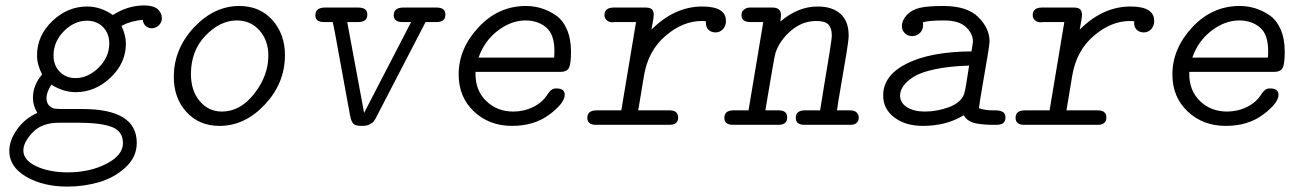

<svg xmlns="http://www.w3.org/2000/svg" viewBox="-20 -459 4764 706"><path d="M14.2 96.2Q14.2 57.1 42.5 17.1Q70.8 -22.9 117.2 -43.9Q101.1 -70.8 101.1 -99.1Q101.1 -146 134.8 -185.1Q115.7 -223.1 116.2 -255.9Q116.2 -327.6 172.1 -381.3Q228 -435.1 300.8 -435.1Q349.6 -435.1 395 -403.8Q450.2 -439 509.8 -439Q544.9 -439 560.1 -425Q575.2 -411.1 575.2 -393.1Q575.2 -376 563.5 -365.5Q551.8 -355 538.1 -355Q525.9 -355 516.4 -363Q506.8 -371.1 504.9 -386.2L486.8 -383.8L463.9 -378.9L443.8 -372.1L426.8 -363.8Q442.9 -328.6 442.9 -298.8Q442.9 -227.1 386.5 -173.6Q330.1 -120.1 257.8 -120.1Q212.9 -120.1 168.9 -147.9Q150.9 -119.1 150.9 -99.1Q150.9 -80.1 160.9 -70.6Q170.9 -61 181.4 -59.6Q191.9 -58.1 211.9 -58.1H283.2Q482.9 -58.1 482.9 66.4Q482.9 118.7 441.4 156.7Q399.9 194.8 344 210.9Q288.1 227.1 228 227.1Q138.2 227.1 76.2 190.7Q14.2 154.3 14.2 96.2ZM65.9 94.2Q65.9 130.4 114 152.6Q162.1 174.8 229 174.8Q310.1 174.8 371.1 143.3Q432.1 111.8 432.1 66.9Q432.1 23.9 391.6 8.1Q351.1 -7.8 267.1 -7.8H198.2Q133.3 -7.8 99.6 28.3Q65.9 64.5 65.9 94.2ZM176.8 -254.9Q176.8 -218.8 199.5 -195.3Q222.2 -171.9 257.8 -171.9Q303.7 -171.9 342.8 -210.4Q381.8 -249 381.8 -299.8Q381.8 -335.9 358.9 -359.4Q335.9 -382.8 299.8 -382.8Q252.9 -382.8 214.8 -344.2Q176.8 -305.7 176.8 -254.9Z M619.1 -175.8Q619.1 -278.8 693.1 -357.9Q767.1 -437 859.9 -437Q935.1 -437 981.4 -385.5Q1027.8 -334 1027.8 -255.9Q1027.8 -153.8 954.3 -75Q880.9 3.9 787.1 3.9Q711.9 3.9 665.5 -47.4Q619.1 -98.6 619.1 -175.8ZM682.1 -187Q682.1 -125 714.6 -86.9Q747.1 -48.8 795.9 -48.8Q863.8 -48.8 915.3 -115Q966.8 -181.2 966.8 -254.9Q966.8 -310.1 934.3 -346.9Q901.9 -383.8 851.1 -383.8Q789.1 -383.8 735.6 -327.9Q682.1 -272 682.1 -187Z M1139.6 -402.8Q1139.6 -430.7 1173.8 -431.2H1297.9Q1331.1 -431.2 1330.6 -404.8Q1330.6 -377.9 1296.9 -377.9H1256.8L1318.8 -43.9L1491.7 -377.9H1459Q1428.2 -377.9 1427.7 -402.8Q1427.7 -430.7 1461.9 -431.2H1585.9Q1618.2 -431.2 1617.7 -404.8Q1617.7 -377.9 1585 -377.9H1544.9L1366.7 -34.2Q1359.9 -20 1354.7 -13.4Q1349.6 -6.8 1339.1 -1.5Q1328.6 3.9 1313 3.9H1308.6Q1287.6 3.9 1279.8 -3.7Q1272 -11.2 1267.6 -32.2L1211.9 -336.9L1203.6 -377.9H1170.9Q1139.6 -377.9 1139.6 -402.8Z M1666.5 -185.1Q1666.5 -280.3 1739.5 -358.6Q1812.5 -437 1913.6 -437Q1942.4 -437 1969.5 -429Q1996.6 -420.9 2022.7 -403.6Q2048.8 -386.2 2064.2 -351.6Q2079.6 -316.9 2079.6 -269Q2079.6 -222.2 2071.5 -208.5Q2063.5 -194.8 2041.5 -194.8H1728.5V-187Q1728.5 -125 1768.6 -86.9Q1808.6 -48.8 1867.7 -48.8Q1906.7 -48.8 1941.2 -65.9Q1975.6 -83 1993.7 -112.8Q2005.9 -130.9 2016.6 -132.8Q2020.5 -133.8 2025.9 -133.8Q2056.6 -133.8 2056.6 -110.8Q2056.6 -80.1 2000.7 -38.1Q1944.8 3.9 1862.8 3.9Q1778.8 3.9 1722.7 -49.1Q1666.5 -102.1 1666.5 -185.1ZM1739.7 -247.1H2017.6Q2018.6 -255.9 2018.6 -272Q2018.6 -333 1988 -358.4Q1957.5 -383.8 1912.6 -383.8Q1859.4 -383.8 1810.1 -345.9Q1760.7 -308.1 1739.7 -247.1Z M2139.6 -25.9Q2139.6 -52.7 2172.9 -53.2H2264.6L2318.8 -377.9H2237.8Q2235.8 -377 2232.4 -377Q2219.2 -377 2210.9 -384.5Q2202.6 -392.1 2202.6 -402.8Q2202.6 -430.7 2235.8 -431.2H2353.5Q2370.6 -431.2 2377.2 -424.6Q2383.8 -418 2383.8 -403.8Q2383.8 -394 2375.5 -350.1Q2460.4 -435.1 2562.5 -435.1Q2649.4 -435.1 2649.4 -381.8Q2649.4 -363.8 2638.4 -351.8Q2627.4 -339.8 2610.8 -339.8Q2595.7 -339.8 2585 -349.6Q2575.2 -358.9 2575.7 -377.4Q2575.7 -378.9 2575.7 -380.9Q2573.7 -380.9 2568.6 -381.3Q2563.5 -381.8 2560.5 -381.8Q2490.7 -381.8 2426.8 -326.9Q2362.8 -272 2347.7 -179.2Q2340.8 -135.3 2335.7 -106.7Q2330.6 -78.1 2329.1 -67.1Q2327.6 -56.2 2326.7 -53.2H2442.4Q2473.1 -53.2 2473.6 -26.9Q2473.6 0 2441.4 0H2169.4Q2139.6 -1 2139.6 -25.9Z M2674.3 -53.2H2732.4L2786.6 -377.9H2737.3Q2706.5 -378.9 2706.5 -402.8Q2706.5 -408.7 2708.5 -414.3Q2710.4 -419.9 2718 -425.5Q2725.6 -431.2 2738.3 -431.2H2820.3Q2851.1 -431.2 2851.6 -404.8Q2851.6 -397.9 2849.6 -379.9Q2914.6 -435.1 2986.3 -435.1Q3040.5 -435.1 3070.6 -408Q3100.6 -380.9 3100.6 -329.1Q3100.6 -312 3092.5 -262.9Q3084.5 -213.9 3073 -147.9Q3061.5 -82 3057.6 -53.2H3105.5Q3122.6 -53.2 3130.1 -45.2Q3137.7 -37.1 3137.7 -26.9Q3137.7 0 3105.5 0H2938.5Q2906.2 0 2906.2 -25.4Q2906.2 -51.8 2936.5 -53.2H2995.6Q2998.5 -73.2 3009.5 -139.2Q3020.5 -205.1 3029.5 -260.5Q3038.6 -315.9 3038.6 -329.1Q3038.6 -355 3026.6 -368.4Q3014.6 -381.8 2981.4 -381.8Q2929.7 -381.8 2888.2 -345.9Q2846.7 -310.1 2831.5 -264.2Q2828.6 -255.4 2819.6 -202.6Q2810.5 -149.9 2802.5 -102.1Q2794.4 -54.2 2794.4 -53.2H2843.8Q2874.5 -53.2 2874.5 -26.9Q2874.5 0 2842.3 0H2675.3Q2643.6 0 2643.6 -25.9Q2643.6 -51.8 2674.3 -53.2Z M3227.5 -107.9Q3227.5 -182.1 3314.9 -225.6Q3402.3 -269 3552.2 -270Q3557.1 -298.8 3557.6 -306.2Q3557.6 -335 3532 -359.4Q3506.3 -383.8 3451.2 -383.8Q3395 -383.8 3373.5 -377Q3373.5 -375 3374 -372.6Q3374.5 -370.1 3374.5 -369.1Q3374.5 -349.1 3362.5 -337.6Q3350.6 -326.2 3333.5 -326.2Q3318.4 -326.2 3307.4 -336.7Q3296.4 -347.2 3296.4 -362.8Q3296.4 -383.8 3314 -403.3Q3331.5 -422.9 3362.3 -430.2Q3391.1 -437 3449.2 -437Q3536.1 -437 3577.4 -396Q3618.7 -355 3618.7 -306.2Q3618.7 -296.4 3610.6 -248.8Q3602.5 -201.2 3592.5 -143.1Q3582.5 -85 3579.6 -61Q3601.6 -53.2 3630.4 -53.2H3640.6Q3677.7 -53.2 3677.2 -26.9Q3677.2 0 3644.5 0H3624.5Q3580.6 -1 3558.1 -8.1Q3535.6 -15.1 3523.4 -35.2Q3460.4 3.9 3373.5 3.9Q3309.6 3.9 3268.6 -27.1Q3227.5 -58.1 3227.5 -107.9ZM3289.6 -107.9Q3289.6 -81.1 3314.9 -64.9Q3340.3 -48.8 3380.4 -48.8Q3425.3 -48.8 3469.2 -64.9Q3513.2 -81.1 3525.4 -113.8Q3531.2 -133.8 3543.5 -217.8Q3472.7 -215.8 3419.9 -204.8Q3367.2 -193.8 3340.3 -177Q3313.5 -160.2 3301.5 -142.6Q3289.6 -125 3289.6 -107.9Z M3714.4 -25.9Q3714.4 -52.7 3747.6 -53.2H3839.4L3893.6 -377.9H3812.5Q3810.5 -377 3807.1 -377Q3793.9 -377 3785.6 -384.5Q3777.3 -392.1 3777.3 -402.8Q3777.3 -430.7 3810.5 -431.2H3928.2Q3945.3 -431.2 3951.9 -424.6Q3958.5 -418 3958.5 -403.8Q3958.5 -394 3950.2 -350.1Q4035.2 -435.1 4137.2 -435.1Q4224.1 -435.1 4224.1 -381.8Q4224.1 -363.8 4213.1 -351.8Q4202.1 -339.8 4185.5 -339.8Q4170.4 -339.8 4159.7 -349.6Q4149.9 -358.9 4150.4 -377.4Q4150.4 -378.9 4150.4 -380.9Q4148.4 -380.9 4143.3 -381.3Q4138.2 -381.8 4135.3 -381.8Q4065.4 -381.8 4001.5 -326.9Q3937.5 -272 3922.4 -179.2Q3915.5 -135.3 3910.4 -106.7Q3905.3 -78.1 3903.8 -67.1Q3902.3 -56.2 3901.4 -53.2H4017.1Q4047.9 -53.2 4048.3 -26.9Q4048.3 0 4016.1 0H3744.1Q3714.4 -1 3714.4 -25.9Z M4291 -185.1Q4291 -280.3 4364 -358.6Q4437 -437 4538.1 -437Q4566.9 -437 4594 -429Q4621.1 -420.9 4647.2 -403.6Q4673.3 -386.2 4688.7 -351.6Q4704.1 -316.9 4704.1 -269Q4704.1 -222.2 4696 -208.5Q4688 -194.8 4666 -194.8H4353V-187Q4353 -125 4393.1 -86.9Q4433.1 -48.8 4492.2 -48.8Q4531.2 -48.8 4565.7 -65.9Q4600.1 -83 4618.2 -112.8Q4630.4 -130.9 4641.1 -132.8Q4645 -133.8 4650.4 -133.8Q4681.2 -133.8 4681.2 -110.8Q4681.2 -80.1 4625.2 -38.1Q4569.3 3.9 4487.3 3.9Q4403.3 3.9 4347.2 -49.1Q4291 -102.1 4291 -185.1ZM4364.3 -247.1H4642.1Q4643.1 -255.9 4643.1 -272Q4643.1 -333 4612.5 -358.4Q4582 -383.8 4537.1 -383.8Q4483.9 -383.8 4434.6 -345.9Q4385.3 -308.1 4364.3 -247.1Z"/></svg>

Font: CMU Typewriter Text
Style: LightOblique
Weight: 200
Italic angle: -9.46001°
Version: Version 0.7.0